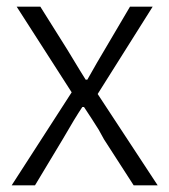

<svg xmlns="http://www.w3.org/2000/svg" viewBox="-20 -556 508 576"><path d="M30 -536H101L182 -407L219 -346L237 -317H242Q257 -343 271 -368L294 -407L370 -536H438L273 -274L453 0H381L292 -138L276 -167Q256 -199 232 -235H227Q206 -204 168 -138L85 0H15L195 -279Z"/></svg>

Font: 寒蝉端黑体 Light
Style: Regular
Weight: 300
Designer: ChillDuanSans {Warren2060}; 
Source Han Sans {Ryoko NISHIZUKA 西塚涼子 (kana, bopomofo & ideographs); Paul D. Hunt (Latin, G
Foundry: ChillType&Adobe
Version: Version 1.300;Glyphs 3.3 (3306)